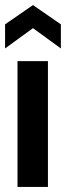

<svg xmlns="http://www.w3.org/2000/svg" viewBox="-24 -737 260 757"><path d="M45 0V-496H165V0ZM-4 -546V-641L106 -717L216 -641V-546L106 -626Z"/></svg>

Font: Host Grotesk SemiBold
Style: Regular
Weight: 600
Designer: Doukan Karapınar
Foundry: Element Type
Version: Version 1.003